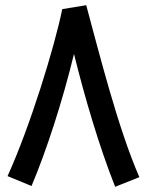

<svg xmlns="http://www.w3.org/2000/svg" viewBox="-20 -702 564 737"><path d="M311 -682 219 -667C189 -520 95 -215 9 -26L101 12C157 -120 220 -313 264 -495C305 -330 359 -144 422 15L515 -22C433 -209 360 -501 311 -682Z"/></svg>

Font: Noto Sans Arabic SemCond Med
Style: Regular
Weight: 500
Width: 4
Designer: Monotype Design Team, Nadine Chahine, Nizar Qandah and Khaled Hosny
Foundry: Monotype Imaging Inc.
Version: Version 2.012